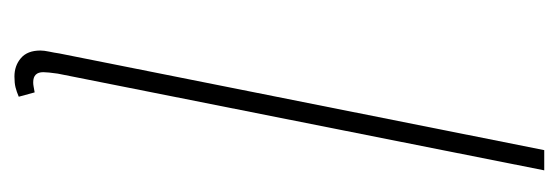

<svg xmlns="http://www.w3.org/2000/svg" viewBox="-274 -488 774 266"><g transform="rotate(90 113.0 -355.0)"><path d="M86 12Q71 12 60.5 3Q50 -6 50 -24Q50 -29 51.5 -36Q53 -43 54 -50L188 -722H216L82 -48Q81 -41 80.5 -36Q80 -31 80 -28Q80 -14 94 -14Q97 -14 99.5 -14.5Q102 -15 108 -16L114 6Q107 9 101 10.5Q95 12 86 12Z"/></g></svg>

Font: Source Sans Variable
Style: Italic
Weight: 200
Italic angle: -11°
Designer: Paul D. Hunt
Foundry: Adobe Systems Incorporated
Version: Version 3.006;hotconv 1.0.111;makeotfexe 2.5.65597